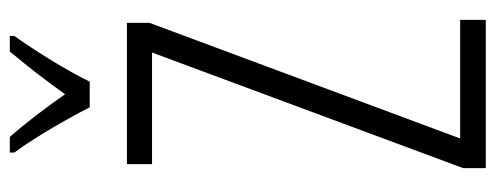

<svg xmlns="http://www.w3.org/2000/svg" viewBox="-322 -664 987 382"><g transform="rotate(-90 171.0 -473.5)"><path d="M290 -947H259C225 -906 204 -879 174 -837C147 -876 114 -919 89 -947H58V-938C87 -899 124 -835 148 -788H199C222 -835 260 -896 290 -938ZM322 0V-51H86L316 -669V-714H35V-664H257L27 -45V0Z"/></g></svg>

Font: Noto Sans UI Condensed Light
Style: Regular
Weight: 300
Width: 3
Designer: Monotype Design Team
Foundry: Monotype Imaging Inc.
Version: Version 1.901